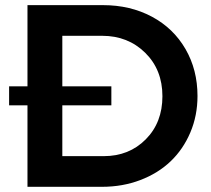

<svg xmlns="http://www.w3.org/2000/svg" viewBox="-20 -720 813 740"><path d="M377 -700.2Q481.9 -700.2 565.2 -655.8Q648.4 -611.3 694.8 -531.2Q741.2 -451.2 741.2 -350.1Q741.2 -274.4 713.6 -209.5Q686 -144.5 637.7 -98.4Q589.4 -52.2 521 -26.1Q452.6 0 373 0H85.9V-314H15.1V-387.2H85.9V-700.2ZM379.9 -118.2Q477.5 -118.2 541.7 -182.9Q606 -247.6 606 -349.1Q606 -451.2 539.6 -516.6Q473.1 -582 374 -582H220.2V-387.2H409.2V-314H220.2V-118.2Z"/></svg>

Font: Montserrat-Arabic Medium
Style: Regular
Weight: 500
Designer: Mohamed Gaber
Foundry: Kief Type Foundry
Version: Version 5.008;PS 005.008;hotconv 1.0.88;makeotf.lib2.5.64775